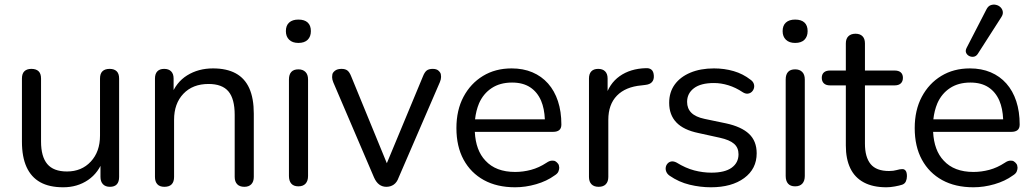

<svg xmlns="http://www.w3.org/2000/svg" viewBox="-20 -785 4384 814"><path d="M248 9Q189 9 150.5 -12.5Q112 -34 92.5 -77Q73 -120 73 -184V-452Q73 -473 83.5 -483Q94 -493 113 -493Q133 -493 143.5 -483Q154 -473 154 -452V-185Q154 -121 180.5 -89.5Q207 -58 264 -58Q326 -58 365 -100Q404 -142 404 -210V-452Q404 -473 414.5 -483Q425 -493 445 -493Q464 -493 474.5 -483Q485 -473 485 -452V-35Q485 7 446 7Q427 7 416.5 -4Q406 -15 406 -35V-126L419 -112Q399 -53 353.5 -22Q308 9 248 9Z M677 7Q657 7 647 -4Q637 -15 637 -35V-452Q637 -472 647 -482.5Q657 -493 676 -493Q695 -493 705.5 -482.5Q716 -472 716 -452V-366L705 -378Q726 -436 773.5 -465.5Q821 -495 883 -495Q941 -495 979.5 -474Q1018 -453 1037 -410.5Q1056 -368 1056 -303V-35Q1056 -15 1045.5 -4Q1035 7 1016 7Q996 7 985.5 -4Q975 -15 975 -35V-298Q975 -366 948.5 -397.5Q922 -429 864 -429Q797 -429 757.5 -387.5Q718 -346 718 -277V-35Q718 7 677 7Z M1245 5Q1225 5 1215 -6.5Q1205 -18 1205 -39V-448Q1205 -469 1215 -480Q1225 -491 1245 -491Q1264 -491 1275 -480Q1286 -469 1286 -448V-39Q1286 -18 1275.5 -6.5Q1265 5 1245 5ZM1245 -603Q1220 -603 1206 -616.5Q1192 -630 1192 -653Q1192 -677 1206 -689.5Q1220 -702 1245 -702Q1271 -702 1284.5 -689.5Q1298 -677 1298 -653Q1298 -630 1284.5 -616.5Q1271 -603 1245 -603Z M1618 7Q1601 7 1588 -2.5Q1575 -12 1566 -32L1393 -436Q1388 -448 1388 -458Q1388 -461 1389 -469Q1390 -477 1400 -485Q1410 -493 1428 -493Q1444 -493 1453 -486Q1462 -479 1469 -461L1620 -93L1773 -461Q1780 -479 1789 -486Q1798 -493 1815 -493Q1831 -493 1839.5 -485Q1848 -477 1849 -469.5Q1850 -462 1850 -459Q1850 -449 1845 -437L1670 -32Q1663 -12 1649.5 -2.5Q1636 7 1618 7Z M2164 9Q2087 9 2031.5 -21.5Q1976 -52 1945.5 -108Q1915 -164 1915 -242Q1915 -318 1945 -374.5Q1975 -431 2027.5 -463Q2080 -495 2149 -495Q2198 -495 2237 -478.5Q2276 -462 2303.5 -431Q2331 -400 2345.5 -356Q2360 -312 2360 -257Q2360 -241 2351 -233.5Q2342 -226 2325 -226H1993Q1997 -147 2038 -104Q2082 -56 2164 -56Q2198 -56 2231.5 -65Q2265 -74 2297 -95Q2310 -104 2321 -104Q2322 -104 2328 -103.5Q2334 -103 2341 -96.5Q2348 -90 2349.5 -83.5Q2351 -77 2351 -74Q2351 -67 2347.5 -58Q2344 -49 2331 -41Q2298 -17 2253 -4Q2208 9 2164 9ZM2274 -358Q2258 -395 2227.5 -415Q2197 -435 2151 -435Q2100 -435 2064.5 -411.5Q2029 -388 2011 -347Q1998 -316 1994 -279H2290Q2288 -325 2274 -358Z M2518 7Q2498 7 2487.5 -4Q2477 -15 2477 -35V-452Q2477 -472 2487 -482.5Q2497 -493 2516 -493Q2535 -493 2545.5 -482.5Q2556 -472 2556 -452V-371H2546Q2562 -430 2607 -462Q2652 -494 2718 -496Q2733 -497 2742 -489.5Q2751 -482 2752 -464Q2753 -447 2744 -437Q2735 -427 2716 -425L2700 -423Q2632 -417 2595.5 -379.5Q2559 -342 2559 -277V-35Q2559 -15 2548.5 -4Q2538 7 2518 7Z M2994 9Q2949 9 2903.5 -2Q2858 -13 2819 -40Q2809 -47 2805 -56.5Q2801 -66 2802.5 -75.5Q2804 -85 2810.5 -92Q2817 -99 2826.5 -100.5Q2836 -102 2848 -96Q2887 -72 2923.5 -62.5Q2960 -53 2996 -53Q3053 -53 3082 -74Q3111 -95 3111 -131Q3111 -159 3092 -175.5Q3073 -192 3032 -201L2941 -221Q2878 -234 2847.5 -266Q2817 -298 2817 -349Q2817 -394 2840.5 -426.5Q2864 -459 2907 -477Q2950 -495 3007 -495Q3051 -495 3090.5 -483.5Q3130 -472 3162 -447Q3172 -440 3175.5 -430.5Q3179 -421 3176.5 -411.5Q3174 -402 3167 -395.5Q3160 -389 3150 -388Q3140 -387 3129 -394Q3099 -414 3068 -423.5Q3037 -433 3007 -433Q2951 -433 2922 -411Q2893 -389 2893 -353Q2893 -325 2911 -307Q2929 -289 2967 -281L3058 -262Q3123 -248 3155.5 -217.5Q3188 -187 3188 -135Q3188 -69 3135 -30Q3082 9 2994 9Z M3351 5Q3331 5 3321 -6.5Q3311 -18 3311 -39V-448Q3311 -469 3321 -480Q3331 -491 3351 -491Q3370 -491 3381 -480Q3392 -469 3392 -448V-39Q3392 -18 3381.5 -6.5Q3371 5 3351 5ZM3351 -603Q3326 -603 3312 -616.5Q3298 -630 3298 -653Q3298 -677 3312 -689.5Q3326 -702 3351 -702Q3377 -702 3390.5 -689.5Q3404 -677 3404 -653Q3404 -630 3390.5 -616.5Q3377 -603 3351 -603Z M3738 9Q3681 9 3642.5 -11.5Q3604 -32 3585 -71.5Q3566 -111 3566 -168V-423H3499Q3482 -423 3473 -431.5Q3464 -440 3464 -455Q3464 -470 3473 -478Q3482 -486 3499 -486H3566V-601Q3566 -621 3577 -631.5Q3588 -642 3607 -642Q3626 -642 3636.5 -631.5Q3647 -621 3647 -601V-486H3773Q3790 -486 3799 -478Q3808 -470 3808 -455Q3808 -440 3799 -431.5Q3790 -423 3773 -423H3647V-176Q3647 -119 3671 -89.5Q3695 -60 3749 -60Q3768 -60 3781.5 -64Q3795 -68 3804 -68Q3813 -69 3819 -62Q3825 -55 3825 -38Q3825 -26 3820.5 -16Q3816 -6 3805 -2Q3793 2 3773.5 5.5Q3754 9 3738 9Z M4107 9Q4030 9 3974.5 -21.5Q3919 -52 3888.5 -108Q3858 -164 3858 -242Q3858 -318 3888 -374.5Q3918 -431 3970.5 -463Q4023 -495 4092 -495Q4141 -495 4180 -478.5Q4219 -462 4246.5 -431Q4274 -400 4288.5 -356Q4303 -312 4303 -257Q4303 -241 4294 -233.5Q4285 -226 4268 -226H3936Q3940 -147 3981 -104Q4025 -56 4107 -56Q4141 -56 4174.5 -65Q4208 -74 4240 -95Q4253 -104 4264 -104Q4265 -104 4271 -103.5Q4277 -103 4284 -96.5Q4291 -90 4292.5 -83.5Q4294 -77 4294 -74Q4294 -67 4290.5 -58Q4287 -49 4274 -41Q4241 -17 4196 -4Q4151 9 4107 9ZM4217 -358Q4201 -395 4170.5 -415Q4140 -435 4094 -435Q4043 -435 4007.5 -411.5Q3972 -388 3954 -347Q3941 -316 3937 -279H4233Q4231 -325 4217 -358ZM4125 -556Q4118 -546 4108 -544.5Q4098 -543 4089 -547.5Q4080 -552 4076 -561Q4072 -570 4078 -582L4162 -745Q4169 -759 4180 -763Q4191 -767 4202.5 -764.5Q4214 -762 4222 -754Q4230 -746 4231.5 -735Q4233 -724 4225 -712Z"/></svg>

Font: Nunito
Style: Regular
Weight: 400
Designer: Vernon Adams
Foundry: Vernon Adams
Version: Version 3.602